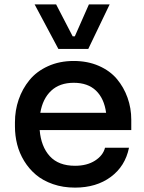

<svg xmlns="http://www.w3.org/2000/svg" viewBox="-20 -834 656 872"><path d="M380.9 -611.8H245.1L137.2 -814H234.9L310.1 -668.9H319.8L383.8 -814H478ZM320.8 18.1Q266.1 18.1 220.5 2.2Q174.8 -13.7 143.3 -40.3Q111.8 -66.9 89.8 -102.8Q67.9 -138.7 57.9 -178.2Q47.9 -217.8 47.9 -259.8V-278.8Q47.9 -332.5 64.7 -381.6Q81.5 -430.7 113.8 -470.2Q146 -509.8 198 -533.4Q250 -557.1 314.9 -557.1Q377.9 -557.1 428.7 -534.9Q479.5 -512.7 511 -475.1Q542.5 -437.5 559.3 -390.1Q576.2 -342.8 576.2 -290V-243.2H160.2Q166.5 -168 206.3 -124.5Q246.1 -81.1 320.8 -81.1Q375 -81.1 411.6 -104.5Q448.2 -127.9 457 -163.1H565.9Q548.8 -79.1 483.2 -30.5Q417.5 18.1 320.8 18.1ZM163.1 -321.8H461.9Q453.1 -386.7 416 -422.4Q378.9 -458 314.9 -458Q251 -458 212.4 -421.9Q173.8 -385.7 163.1 -321.8Z"/></svg>

Font: Sora Medium
Style: Regular
Weight: 500
Designer: Jonathan Barnbrook, Julián Moncada
Foundry: Barnbrook Fonts
Version: Version 2.000